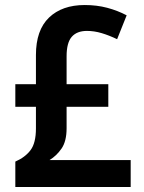

<svg xmlns="http://www.w3.org/2000/svg" viewBox="-20 -744 572 764"><path d="M317 -724Q365 -724 406.5 -713Q448 -702 484 -683L446 -588Q415 -603 385 -612Q355 -621 326 -621Q286 -621 265.5 -597.5Q245 -574 245 -520V-409H411V-319H245V-234Q245 -182 225 -153Q205 -124 177 -107H500V0H41V-101Q80 -118 101.5 -146.5Q123 -175 123 -233V-319H41V-409H123V-525Q123 -624 175 -674Q227 -724 317 -724Z"/></svg>

Font: Noto Sans Lao SemiCondensed SemiBold
Style: Regular
Weight: 600
Width: 4
Designer: Monotype Design Team
Foundry: Monotype Imaging Inc.
Version: Version 2.003; ttfautohint (v1.8.4.7-5d5b)